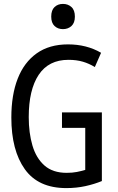

<svg xmlns="http://www.w3.org/2000/svg" viewBox="-20 -952 603 982"><path d="M319 10Q176 10 107 -86.5Q38 -183 38 -351Q38 -466 70.5 -549.5Q103 -633 167.5 -679Q232 -725 328 -725Q423 -725 497 -682L465 -609Q436 -627 403.5 -636.5Q371 -646 330 -646Q229 -646 178 -569.5Q127 -493 127 -353Q127 -272 146 -207.5Q165 -143 207.5 -105.5Q250 -68 321 -68Q350 -68 373 -72.5Q396 -77 416 -83V-298H297V-377H501V-26Q462 -10 416.5 0Q371 10 319 10ZM302 -803Q276 -803 259 -819Q242 -835 242 -867Q242 -900 259 -916Q276 -932 302 -932Q328 -932 345.5 -916Q363 -900 363 -867Q363 -835 345.5 -819Q328 -803 302 -803Z"/></svg>

Font: Noto Sans Mono SemiCondensed
Style: Regular
Weight: 400
Width: 4
Designer: Monotype Design Team
Foundry: Monotype Imaging Inc.
Version: Version 2.014